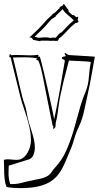

<svg xmlns="http://www.w3.org/2000/svg" viewBox="-51 -791 520 992"><path d="M279 -771 270 -760Q265 -760 262 -757L256 -751L257 -749L251 -744Q246 -739 240.5 -733Q235 -727 233 -726L229 -724Q225 -723 225 -720L221 -718Q220 -718 220 -716L216 -714L217 -713L192 -690Q179 -675 171.5 -667Q164 -659 158 -652.5Q152 -646 145 -639Q138 -632 126 -621L101 -597L112 -596L121 -585L145 -580Q147 -579 150 -579Q151 -579 152 -578H158L157 -579L159 -581H199Q201 -580 209 -580H214Q221 -580 223 -581Q227 -581 228 -580H245Q249 -580 251.5 -587.5Q254 -595 258 -595L264 -600Q284 -618 301.5 -637.5Q319 -657 340 -673Q341 -672 345 -672Q347 -672 351 -676L356 -682L349 -688Q352 -691 352 -694L353 -705L343 -702Q335 -710 331.5 -712Q328 -714 326 -714L323 -713L303 -731L304 -737ZM141 -598 128 -601 137 -610Q148 -621 155.5 -628Q163 -635 169.5 -641.5Q176 -648 184 -656.5Q192 -665 204 -680L214 -690Q221 -697 224 -698V-697L238 -707L237 -709L261 -732Q267 -737 272 -743L275 -741Q280 -730 293.5 -719Q307 -708 319 -697L330 -686Q319 -677 308.5 -667Q298 -657 289 -647L266 -623Q261 -623 255 -617L241 -601Q240 -600 240 -599L235 -596Q225 -596 224 -597L210 -595Q205 -595 201.5 -596.5Q198 -598 185 -598Q181 -598 176.5 -598Q172 -598 166 -597L145 -596Q143 -596 141 -598ZM286 -518Q283 -516 283 -514Q283 -512 285.5 -509Q288 -506 288 -503Q288 -500 285 -499.5Q282 -499 278.5 -498.5Q275 -498 272 -496.5Q269 -495 269 -491Q269 -486 276 -484Q283 -482 284 -477Q271 -399 258 -324.5Q245 -250 229 -175Q228 -181 222.5 -207.5Q217 -234 209 -270Q201 -306 192 -346.5Q183 -387 175 -420.5Q167 -454 161 -476.5Q155 -499 154 -499Q152 -499 151.5 -498Q151 -497 149 -497Q148 -497 147 -498Q147 -500 147.5 -500.5Q148 -501 148 -503Q148 -502 146 -508Q126 -505 106 -505Q89 -505 72 -506Q55 -507 36 -507Q27 -507 19.5 -506.5Q12 -506 8 -506Q3 -506 4 -509Q5 -512 2 -512Q-1 -512 -1.5 -506.5Q-2 -501 -4 -498Q-2 -496 1.5 -495Q5 -494 5 -490Q16 -444 28.5 -395Q41 -346 54 -292Q61 -264 70.5 -237Q80 -210 88.5 -182Q97 -154 103 -125Q109 -96 109 -65Q109 -53 105 -36Q101 -19 92 -3Q83 13 69 24Q55 35 35 35Q23 35 12 33.5Q1 32 -10 32Q-21 32 -31 35Q-30 52 -30 71Q-30 90 -29 109Q-28 128 -25.5 145Q-23 162 -17 175Q-2 178 16 179.5Q34 181 52 181Q110 181 149.5 171.5Q189 162 216 143Q243 124 260.5 96Q278 68 293 30Q301 10 309.5 -9Q318 -28 325 -49Q331 -70 338 -91.5Q345 -113 355 -133Q375 -176 384 -220.5Q393 -265 403 -308Q414 -356 422.5 -406Q431 -456 439 -498L414 -500L314 -506Q298 -506 286 -518ZM236 72Q222 87 214 100Q206 113 188 122Q169 131 150 134Q131 137 112 142Q88 146 63.5 153Q39 160 12 160H2Q-3 146 -5 132Q-7 118 -7 104Q-7 95 -6.5 85.5Q-6 76 -6 65Q81 37 90 35Q112 31 120.5 12Q129 -7 129 -27Q129 -59 118 -94Q107 -129 99 -156Q91 -183 87 -209Q83 -235 75 -255Q70 -268 63 -295Q56 -322 48.5 -355.5Q41 -389 32.5 -425.5Q24 -462 16 -494Q34 -494 48.5 -494.5Q63 -495 74 -495Q102 -495 122 -492.5Q142 -490 142 -487L138 -486Q137 -485 137 -483Q137 -480 141 -480Q145 -480 147 -478Q155 -460 160.5 -439Q166 -418 170 -397Q170 -398 173.5 -379Q177 -360 183 -331Q189 -302 195.5 -268Q202 -234 208 -205Q214 -176 218 -156.5Q222 -137 223 -137Q224 -137 225 -137.5Q226 -138 227 -138Q226 -136 224.5 -133.5Q223 -131 223 -128Q223 -127 225 -125Q236 -129 236 -142Q236 -155 239 -166Q243 -180 244.5 -191Q246 -202 248 -216Q250 -230 252.5 -249Q255 -268 261 -298Q267 -328 277.5 -371.5Q288 -415 305 -478Q352 -476 380 -474.5Q408 -473 418 -471Q411 -431 408 -391Q405 -351 391 -316Q372 -272 358 -219.5Q344 -167 328.5 -114.5Q313 -62 291.5 -13.5Q270 35 236 72Z"/></svg>

Font: Londrina Sketch
Style: Regular
Weight: 400
Designer: Marcelo Magalhaes
Foundry: Marcelo Magalhães
Version: Version 1.002